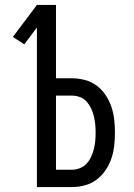

<svg xmlns="http://www.w3.org/2000/svg" viewBox="-20 -755 540 775"><path d="M129 0V-644L78 -576L32 -606L129 -735H206V-439H271Q297 -439 323 -432Q349 -425 370 -409.5Q391 -394 406 -371.5Q421 -349 429.5 -324Q438 -299 441 -272.5Q444 -246 444 -220Q444 -193 441 -166.5Q438 -140 429.5 -115Q421 -90 406 -68Q391 -46 370 -30Q349 -14 323 -7Q297 0 271 0ZM271 -70Q287 -70 303 -76.5Q319 -83 330 -95Q341 -107 348 -122.5Q355 -138 359 -154Q363 -170 364.5 -186.5Q366 -203 366 -220Q366 -236 364.5 -252.5Q363 -269 359 -285.5Q355 -302 348 -317Q341 -332 330 -344.5Q319 -357 303 -363Q287 -369 271 -369H206V-70Z"/></svg>

Font: Iosevka
Style: Regular
Weight: 400
Monospace: yes
Designer: Belleve Invis
Foundry: Belleve Invis
Version: Version 33.2.3; ttfautohint (v1.8.4)